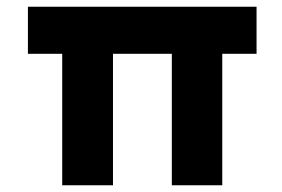

<svg xmlns="http://www.w3.org/2000/svg" viewBox="-20 -551 838 571"><path d="M165 0V-481L182 -391H63V-531H743V-391H632L641 -443V0H491V-465L501 -391H303L316 -443V0Z"/></svg>

Font: Lexend Exa
Style: Bold
Weight: 700
Designer: Bonnie Shaver-Troup, Thomas Jockin
Foundry: Lexend
Version: Version 1.007